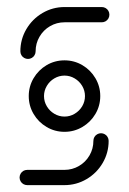

<svg xmlns="http://www.w3.org/2000/svg" viewBox="-20 -539 376 559"><path d="M227.4 -259.3Q227.4 -275.2 219.3 -288.9Q211.1 -302.6 197.4 -310.7Q183.7 -318.9 167.8 -318.9Q151.9 -318.9 138.1 -310.7Q124.4 -302.6 116.3 -288.9Q108.1 -275.2 108.1 -259.3Q108.1 -243.3 116.3 -229.6Q124.4 -215.9 138.1 -207.8Q151.9 -199.6 167.8 -199.6Q183.7 -199.6 197.4 -207.8Q211.1 -215.9 219.3 -229.6Q227.4 -243.3 227.4 -259.3ZM63.7 -259.3Q63.7 -287.4 77.8 -311.3Q91.9 -335.2 115.7 -349.3Q139.6 -363.3 167.8 -363.3Q195.9 -363.3 219.8 -349.3Q243.7 -335.2 257.8 -311.3Q271.9 -287.4 271.9 -259.3Q271.9 -231.1 257.8 -207.2Q243.7 -183.3 219.8 -169.3Q195.9 -155.2 167.8 -155.2Q139.6 -155.2 115.7 -169.3Q91.9 -183.3 77.8 -207.2Q63.7 -231.1 63.7 -259.3ZM274.1 -151.1Q280 -151.1 285.2 -148.1Q290.4 -145.2 293.3 -140Q296.3 -134.8 296.3 -128.9Q296.3 -94.1 278.9 -64.4Q261.5 -34.8 231.9 -17.4Q202.2 0 167.4 0H59.3Q53.3 0 48.1 -3Q43 -5.9 40 -11.1Q37 -16.3 37 -22.2Q37 -28.1 40 -33.3Q43 -38.5 48.1 -41.5Q53.3 -44.4 59.3 -44.4H167.4Q190.4 -44.4 209.8 -55.7Q229.3 -67 240.6 -86.5Q251.9 -105.9 251.9 -128.9Q251.9 -134.8 254.8 -140Q257.8 -145.2 263 -148.1Q268.1 -151.1 274.1 -151.1ZM61.5 -367.4Q55.6 -367.4 50.4 -370.4Q45.2 -373.3 42.2 -378.5Q39.3 -383.7 39.3 -389.6Q39.3 -424.4 56.7 -454.1Q74.1 -483.7 103.7 -501.1Q133.3 -518.5 168.1 -518.5H276.3Q282.2 -518.5 287.4 -515.6Q292.6 -512.6 295.6 -507.4Q298.5 -502.2 298.5 -496.3Q298.5 -490.4 295.6 -485.2Q292.6 -480 287.4 -477Q282.2 -474.1 276.3 -474.1H168.1Q145.2 -474.1 125.7 -462.8Q106.3 -451.5 95 -432Q83.7 -412.6 83.7 -389.6Q83.7 -383.7 80.7 -378.5Q77.8 -373.3 72.6 -370.4Q67.4 -367.4 61.5 -367.4Z"/></svg>

Font: 26F Galaxy Sans
Style: Regular
Weight: 400
Designer: C₂₉H₂₅N₃O₅
Version: Version 1.100;FEAKit 1.0